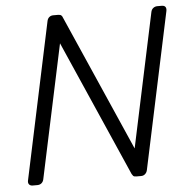

<svg xmlns="http://www.w3.org/2000/svg" viewBox="-51 -750 789 801"><g transform="rotate(-5 343.5 -350.0)"><path d="M54 0Q44 0 39 -6Q34 -12 36 -22L175 -677Q177 -688 184 -694Q191 -700 201 -700H221Q231 -700 235 -696Q239 -692 240 -688L491 -117L610 -677Q612 -688 619.5 -694Q627 -700 637 -700H655Q666 -700 670.5 -694Q675 -688 673 -677L534 -23Q532 -13 525 -6.5Q518 0 508 0H488Q478 0 474.5 -4Q471 -8 469 -12L219 -581L100 -22Q98 -12 91 -6Q84 0 73 0Z"/></g></svg>

Font: Rubik Light
Style: Italic
Weight: 300
Italic angle: -12°
Designer: Hubert and Fischer
Foundry: Hubert and Fischer
Version: Version 2.300;gftools[0.9.30]